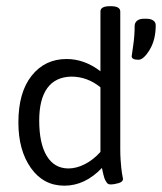

<svg xmlns="http://www.w3.org/2000/svg" viewBox="-20 -589 518 614"><path d="M185.9 4.8Q118.9 4.8 78.9 -51.7Q38.8 -108.2 38.8 -197.4Q38.8 -293.7 81.3 -347Q123.7 -400.3 193 -400.3Q250.1 -400.3 301.2 -361.1V-552.1Q301.2 -569.2 331.4 -569.2H334.5Q364.6 -569.2 364.6 -552.1V-112.2Q364.6 -94.7 365.6 -78.9Q366.6 -63 367.8 -52.5Q369 -42 370.2 -34.3Q371.4 -26.6 372.4 -22Q373.4 -17.4 373.4 -17Q373.4 -7.5 359.3 -3.4Q345.2 0.8 332.9 0.8Q329.4 0.8 326.2 -0.8Q323 -2.4 320.7 -6.1Q318.3 -9.9 316.5 -13.1Q314.7 -16.3 312.9 -22.6Q311.1 -28.9 310.3 -32.1Q309.6 -35.3 308 -42.6Q306.4 -49.9 306 -51.9Q251.7 4.8 185.9 4.8ZM422.9 -397.9Q401.1 -397.9 401.1 -409Q401.1 -412.2 405.9 -443.1Q410.6 -474 410.6 -505.7Q410.6 -516.4 418.4 -522.8Q426.1 -529.1 440.7 -529.1H447.9Q461.8 -529.1 469.9 -523.6Q478 -518 478 -508.1Q478 -461.8 458.6 -429.8Q439.2 -397.9 422.9 -397.9ZM199 -50.3Q224.3 -50.3 251.3 -64Q278.2 -77.7 301.2 -103.1V-309.9Q259.2 -344 207.7 -344Q157 -342.8 131.2 -307.2Q105.4 -271.5 105.4 -203.7Q105.4 -130 129.6 -90.2Q153.8 -50.3 199 -50.3Z"/></svg>

Font: Jaldi
Style: Regular
Weight: 400
Designer: Pablo Cosgaya and Nicolas Silva
Foundry: Omnibus-Type
Version: Version 1.001;PS 001.001;hotconv 1.0.70;makeotf.lib2.5.58329